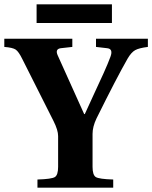

<svg xmlns="http://www.w3.org/2000/svg" viewBox="-32 -872 707 892"><path d="M138 -765V-852H488V-765ZM-12 -654V-692H304V-654L250 -648Q223 -644 236 -615L359 -342H362Q376 -374 403 -431.5Q430 -489 450 -533.5Q470 -578 481 -608Q495 -645 466 -648L414 -654V-692H655V-654Q614 -649 596 -639Q578 -629 561 -600Q510 -511 416 -321Q398 -283 398 -250V-97Q398 -59 413 -49.5Q428 -40 494 -38V0H142V-38Q208 -40 223 -49.5Q238 -59 238 -97V-240Q238 -267 217 -309L72 -597Q55 -632 41 -641.5Q27 -651 -12 -654Z"/></svg>

Font: Heuristica
Style: Bold
Weight: 700
Version: Version 1.0.2